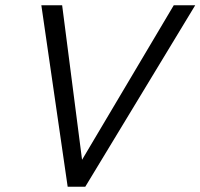

<svg xmlns="http://www.w3.org/2000/svg" viewBox="-20 -710 762 730"><path d="M237.3 0 137.2 -689.9H216.3L292 -102.5L640.6 -689.9H722.2L304.2 0Z"/></svg>

Font: Acari Sans
Style: Italic
Weight: 400
Italic angle: -13°
Designer: Alfredo Marco Pradil and Stefan Peev
Foundry: Hanken Design Co.
Version: Version 1.045;January 11, 2019;FontCreator 11.5.0.2425 64-bi